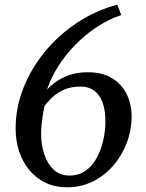

<svg xmlns="http://www.w3.org/2000/svg" viewBox="-20 -786 620 817"><path d="M265 11Q213.5 11 173 -8.8Q132.5 -28.5 104 -63.2Q75.5 -98 61 -143Q46.5 -188 46.5 -238.5Q46.5 -327.5 79.5 -411.2Q112.5 -495 171.5 -566.5Q230.5 -638 309.2 -690Q388 -742 479 -766L496 -722Q440.5 -703.5 390.8 -670.2Q341 -637 299 -593.8Q257 -550.5 226.5 -502Q196 -453.5 180 -404.5Q195.5 -421.5 219.2 -438.5Q243 -455.5 276.2 -467Q309.5 -478.5 353.5 -478.5Q416 -478.5 457.2 -453Q498.5 -427.5 519.2 -385Q540 -342.5 540 -290.5Q540 -233 519.8 -179Q499.5 -125 462.5 -82Q425.5 -39 375.2 -14Q325 11 265 11ZM275 -39Q316 -39 345.2 -60.2Q374.5 -81.5 392.8 -116.2Q411 -151 419.8 -191.2Q428.5 -231.5 428.5 -269Q428.5 -318 416 -351Q403.5 -384 380 -400.8Q356.5 -417.5 323.5 -417.5Q278.5 -417.5 248 -402.5Q217.5 -387.5 198.8 -368.2Q180 -349 169.5 -335.5Q165 -315 162 -295.2Q159 -275.5 157 -255.8Q155 -236 155 -215Q155 -169 168.5 -128.8Q182 -88.5 208.5 -63.8Q235 -39 275 -39Z"/></svg>

Font: Merriweather 20pt
Style: Italic
Weight: 400
Italic angle: -7.8°
Version: Version 2.101